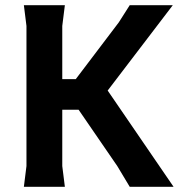

<svg xmlns="http://www.w3.org/2000/svg" viewBox="-20 -720 719 740"><path d="M480 0 432 -80 283 -297H155V-415H272L438 -634L480 -700H646L395 -371L649 0ZM72 0 82 -80V-620L72 -700H230L220 -620V-80L230 0Z"/></svg>

Font: AR One Sans
Style: Bold
Weight: 700
Designer: Niteesh Yadav
Foundry: Niteesh Yadav
Version: Version 1.001;gftools[0.9.33]